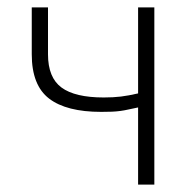

<svg xmlns="http://www.w3.org/2000/svg" viewBox="-20 -500 530 520"><path d="M354 0V-209Q339 -206 328 -203.5Q317 -201 306 -199.5Q295 -198 283 -197.5Q271 -197 254 -197Q160 -197 113 -233Q66 -269 66 -353V-480H110V-353Q110 -290 146.5 -263Q183 -236 261 -236Q287 -236 307.5 -238.5Q328 -241 354 -247V-480H398V0Z"/></svg>

Font: hySource Sans Pro Light
Style: Regular
Weight: 300
Designer: Paul D. Hunt
Foundry: Adobe Systems Incorporated
Version: Version 2.021;PS 2.000;hotconv 1.0.86;makeotf.lib2.5.63406